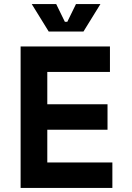

<svg xmlns="http://www.w3.org/2000/svg" viewBox="-20 -930 652 950"><path d="M82 0V-700H524V-574H214V-414H512V-288H214V-126H536V0ZM221 -774 137 -910H258L301 -822H313L356 -910H477L393 -774Z"/></svg>

Font: Space Mono
Style: Bold
Weight: 700
Monospace: yes
Designer: Colophon Foundry + Benjamin Critton
Foundry: Colophon Foundry & Benjamin Critton
Version: Version 1.003; ttfautohint (v1.8.4.7-5d5b)